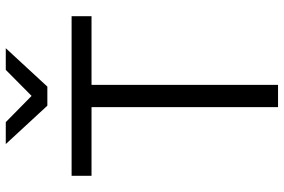

<svg xmlns="http://www.w3.org/2000/svg" viewBox="-179 -804 983 665"><g transform="rotate(-90 312.5 -471.5)"><path d="M351 0H274V-656H351ZM589 -646H36V-715H589ZM146 -943H222L352 -815H274L403 -943H478L345 -799H279Z"/></g></svg>

Font: Wix Madefor Display
Style: Regular
Weight: 400
Designer: Dalton Maag Ltd
Foundry: Dalton Maag Ltd
Version: Version 3.100